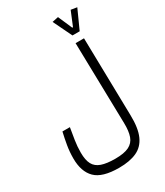

<svg xmlns="http://www.w3.org/2000/svg" viewBox="-255 -1003 1096 1273"><g transform="rotate(-30 293.0 -367.0)"><path d="M265.1 167Q137.2 167 84.7 114.7Q32.2 62.5 32.2 -38.1Q32.2 -89.4 40.3 -136.5Q48.3 -183.6 59.1 -230H116.2Q108.4 -184.1 101.3 -139.2Q94.2 -94.2 94.2 -47.4Q94.2 9.8 111.6 42.2Q128.9 74.7 168.5 88.4Q208 102.1 273.4 102.1Q340.8 102.1 377.7 84Q414.6 65.9 428.5 27.1Q442.4 -11.7 440.9 -74.2L427.2 -693.4H491.7L503.9 -98.1Q506.3 2 480.5 59.8Q454.6 117.7 400.9 142.3Q347.2 167 265.1 167ZM435.1 -748 365.7 -891.6 412.6 -901.4 459.5 -793.5H465.3L509.8 -901.4L556.2 -894L490.2 -748Z"/></g></svg>

Font: Cascadia Code NF Light
Style: Regular
Weight: 300
Monospace: yes
Designer: Aaron Bell
Foundry: Saja Typeworks
Version: Version 2404.023; ttfautohint (v1.8.4)